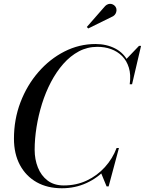

<svg xmlns="http://www.w3.org/2000/svg" viewBox="-20 -995 773 1025"><path d="M310 10Q233 10 175.8 -22.2Q118.5 -54.5 86.5 -114Q54.5 -173.5 54.5 -255Q54.5 -357.5 89.2 -448.8Q124 -540 184.8 -610Q245.5 -680 324 -720Q402.5 -760 490 -760Q549 -760 595.2 -736Q641.5 -712 665 -664.2Q688.5 -616.5 679.5 -545H672.5Q679.5 -596 668 -633.5Q656.5 -671 631.8 -695.8Q607 -720.5 573 -732.8Q539 -745 500 -745Q446.5 -745 401 -720.8Q355.5 -696.5 318.2 -654.2Q281 -612 252.2 -557.2Q223.5 -502.5 204.2 -440.8Q185 -379 175 -316.2Q165 -253.5 165 -195.5Q165 -144.5 182.2 -101Q199.5 -57.5 234 -31.2Q268.5 -5 320.5 -5Q387.5 -5 443.2 -31.2Q499 -57.5 540 -102.8Q581 -148 602.5 -205H610.5Q590.5 -143.5 546.8 -94.8Q503 -46 442.2 -18Q381.5 10 310 10ZM549 0 520 -70.5Q537.5 -89.5 555.8 -110.2Q574 -131 590 -164.5L602.5 -205H615L560 0ZM672.5 -545 678.5 -577.5Q678 -606.5 672.8 -631Q667.5 -655.5 653.5 -678.5L722 -750H733L685 -545ZM451 -843 443.5 -851 541.5 -963Q549.5 -970.5 557.8 -973Q566 -975.5 573.8 -974Q581.5 -972.5 587.8 -968Q594 -963.5 597.5 -957.5Q602.5 -949.5 602 -939.8Q601.5 -930 596.8 -921.8Q592 -913.5 584 -908.5Z"/></svg>

Font: Bodoni Moda 18pt
Style: Italic
Weight: 400
Italic angle: -13°
Designer: Owen Earl
Foundry: indestructible type
Version: Version 2.005